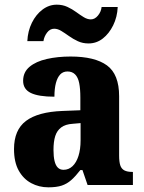

<svg xmlns="http://www.w3.org/2000/svg" viewBox="-20 -792 616 822"><path d="M187 10Q147 10 113.5 -8Q80 -26 60 -62Q40 -98 40 -154Q40 -236 91.5 -274.5Q143 -313 248 -317L324 -320V-374Q324 -412 319 -436.5Q314 -461 301.5 -473.5Q289 -486 269 -486Q250 -486 238 -473.5Q226 -461 219.5 -437Q213 -413 213 -378Q145 -378 112 -394Q79 -410 79 -446Q79 -483 106.5 -506Q134 -529 180.5 -539.5Q227 -550 282 -550Q386 -550 438 -512Q490 -474 490 -380V-126Q490 -99 495 -84Q500 -69 512.5 -62.5Q525 -56 546 -56H549V0H355L333 -64H324Q304 -38 285.5 -21.5Q267 -5 244.5 2.5Q222 10 187 10ZM252 -65Q274 -65 290.5 -80.5Q307 -96 316 -124.5Q325 -153 325 -191V-265L291 -262Q260 -260 242 -246.5Q224 -233 216.5 -209.5Q209 -186 209 -150Q209 -122 213.5 -103Q218 -84 227.5 -74.5Q237 -65 252 -65ZM359 -606Q334 -606 313.5 -615.5Q293 -625 275.5 -637.5Q258 -650 242.5 -659.5Q227 -669 212 -669Q194 -669 181.5 -652.5Q169 -636 166 -616H97Q99 -659 116.5 -694.5Q134 -730 162 -751Q190 -772 223 -772Q248 -772 268.5 -762.5Q289 -753 306 -740.5Q323 -728 338.5 -718.5Q354 -709 369 -709Q386 -709 399.5 -725.5Q413 -742 415 -762H484Q482 -719 464.5 -683.5Q447 -648 420 -627Q393 -606 359 -606Z"/></svg>

Font: Noto Serif Khmer SemiCondensed ExtraBold
Style: Regular
Weight: 800
Width: 4
Designer: Danh Hong and the Monotype Design Team
Foundry: Monotype Imaging Inc.
Version: Version 2.004